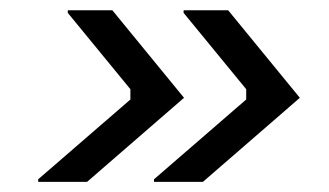

<svg xmlns="http://www.w3.org/2000/svg" viewBox="-20 -445 640 373"><path d="M54.2 -91.7V-96.7L233.3 -251.7V-271.7L111.7 -420V-425H198.3L337.5 -255L149.2 -91.7ZM279.2 -91.7V-96.7L458.3 -251.7V-271.7L336.7 -420V-425H423.3L562.5 -255L374.2 -91.7Z"/></svg>

Font: Familjen Grotesk GF
Style: Italic
Weight: 400
Designer: Anders Wikstroem, Jonas Baeckman, Matilda Gysing, Kristian Moeller
Foundry: Familjen STHML AB
Version: Version 2.000; Beta; Release 4; Build 6